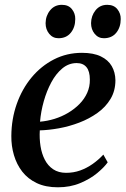

<svg xmlns="http://www.w3.org/2000/svg" viewBox="-20 -766 521 796"><path d="M426.5 -93Q412 -72.5 382.8 -48.2Q353.5 -24 312.2 -6.8Q271 10.5 220 10.5Q169 10.5 132.2 -7Q95.5 -24.5 72.2 -54.5Q49 -84.5 37.8 -122.8Q26.5 -161 27 -202.5Q27.5 -273 49.5 -335.2Q71.5 -397.5 111 -445Q150.5 -492.5 203.8 -519.8Q257 -547 320 -547Q367.5 -547 398 -532.2Q428.5 -517.5 443.2 -492Q458 -466.5 458.5 -433.5Q458.5 -389.5 438.2 -355.8Q418 -322 384 -297.8Q350 -273.5 308.8 -257.8Q267.5 -242 224.8 -234.2Q182 -226.5 145 -225.5Q143 -191.5 148 -160Q153 -128.5 165.8 -103.8Q178.5 -79 200.5 -64.2Q222.5 -49.5 254 -49.5Q285 -49.5 312.2 -59.2Q339.5 -69 363.8 -86Q388 -103 408.5 -125ZM298 -504.5Q265 -504.5 238.5 -482.5Q212 -460.5 192.8 -424.8Q173.5 -389 161.5 -346.2Q149.5 -303.5 146 -261.5Q176 -264 206 -273.2Q236 -282.5 262.5 -298.2Q289 -314 309.5 -334.8Q330 -355.5 341.5 -381.2Q353 -407 352.5 -436Q352.5 -470.5 338.5 -487.5Q324.5 -504.5 298 -504.5ZM222.5 -607.5Q199 -607.5 184 -625.8Q169 -644 169 -670Q169.5 -701 188 -723.5Q206.5 -746 236.5 -746Q264 -746 278.2 -728Q292.5 -710 292 -687Q292 -653 273.5 -630.2Q255 -607.5 222.5 -607.5ZM410.5 -607.5Q387.5 -607.5 372.5 -625.8Q357.5 -644 357.5 -670Q358 -701 376.2 -723.5Q394.5 -746 424.5 -746Q452 -746 466.5 -728Q481 -710 480.5 -687Q480.5 -653 462 -630.2Q443.5 -607.5 410.5 -607.5Z"/></svg>

Font: Merriweather 72pt Medium
Style: Italic
Weight: 500
Italic angle: -7.8°
Version: Version 2.101